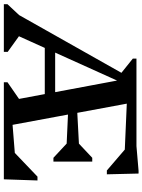

<svg xmlns="http://www.w3.org/2000/svg" viewBox="109 -850 741 999"><g transform="rotate(90 479.5 -350.5)"><path d="M2 0V-19L75 -97L21 -13L403 -690H510L638 0H408V-19L525 -100L507 -13L393 -622H414L139 -13L136 -102L250 -20V0ZM197 -213V-267H514V-213ZM587 0V-42L875 -65V0ZM761 0V-43L899 -175H919L913 0ZM790 -324 526 -336V-380L790 -394ZM381 -594 285 -671V-690H424ZM801 -258 714 -339V-378L801 -460H821V-258ZM858 -625 444 -643V-690H858ZM867 -536 740 -645V-690L869 -701H883L887 -536Z"/></g></svg>

Font: Platypi Light Medium
Style: Regular
Weight: 500
Version: Version 1.200